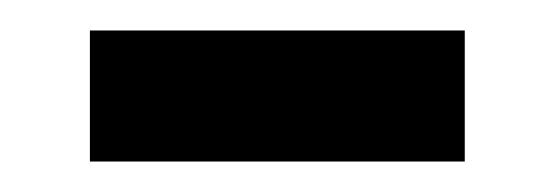

<svg xmlns="http://www.w3.org/2000/svg" viewBox="-20 -331 365 126"><path d="M39 -311H285V-225H39Z"/></svg>

Font: Noto Sans Syriac Medium
Style: Regular
Weight: 500
Designer: Patrick Giasson and the Monotype Design Team
Foundry: Monotype Imaging Inc.
Version: Version 3.000; ttfautohint (v1.8.4.7-5d5b)